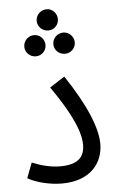

<svg xmlns="http://www.w3.org/2000/svg" viewBox="-55 -813 523 856"><g transform="rotate(-5 206.5 -385.0)"><path d="M187 -680C212 -680 233 -701 233 -727C233 -753 212 -775 187 -775C159 -775 138 -753 138 -727C138 -701 159 -680 187 -680ZM121 -570C147 -570 168 -591 168 -617C168 -643 147 -665 121 -665C94 -665 73 -643 73 -617C73 -591 94 -570 121 -570ZM252 -570C277 -570 299 -591 299 -617C299 -643 277 -665 252 -665C224 -665 203 -643 203 -617C203 -591 224 -570 252 -570ZM35 -32C73 -10 134 5 188 5C317 5 373 -73 373 -156C373 -224 334 -327 239 -469L172 -426C286 -263 296 -193 296 -159C296 -99 260 -72 186 -72C144 -72 99 -84 61 -100Z"/></g></svg>

Font: Noto Sans Arabic UI Cn
Style: Regular
Weight: 400
Width: 3
Designer: Monotype Design Team, Nadine Chahine and Nizar Qandah
Foundry: Monotype Imaging Inc.
Version: Version 2.010